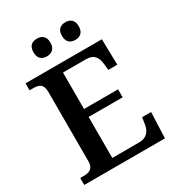

<svg xmlns="http://www.w3.org/2000/svg" viewBox="-213 -1042 1068 1168"><g transform="rotate(-30 321.0 -457.5)"><path d="M427 -791C458 -791 486 -807 486 -853C486 -900 458 -915 427 -915C395 -915 368 -900 368 -853C368 -807 395 -791 427 -791ZM227 -791C259 -791 287 -807 287 -853C287 -900 259 -915 227 -915C195 -915 168 -900 168 -853C168 -807 195 -791 227 -791ZM32 0H599L606 -181H543L536 -135C529 -91 506 -57 450 -57H262V-345H501V-401H262V-657H424C479 -657 499 -626 504 -579L509 -533H572L568 -714H32V-665H58C95 -665 126 -657 126 -600V-109C126 -62 96 -49 59 -49H32Z"/></g></svg>

Font: Noto Serif Devanagari SemiBold
Style: Regular
Weight: 600
Designer: Universal Thirst, Indian Type Foundry and the Monotype Design Team
Foundry: Monotype Imaging Inc.
Version: Version 2.004